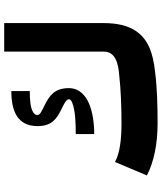

<svg xmlns="http://www.w3.org/2000/svg" viewBox="52 -805 771 915"><g transform="rotate(-90 437.5 -347.5)"><path d="M256 -372V-284C311 -284 363 -292 402 -309C439 -325 475 -354 475 -405C475 -472 440 -497 396 -519L378 -528C369 -533 347 -542 347 -554C347 -562 350 -568 357 -573C379 -589 422 -591 461 -591V-679C366 -679 294 -650 294 -554C294 -486 329 -463 373 -441L391 -432C400 -427 422 -417 422 -405C422 -398 416 -393 406 -389C369 -374 310 -372 256 -372ZM123 -185 59 -33C122 0 208 18 307 18C390 18 477 16 553 6C644 -4 709 -27 749 -88C773 -125 785 -176 785 -238V-713H649V-238C649 -182 590 -169 538 -165C469 -157 384 -154 307 -154C235 -154 166 -161 123 -185Z"/></g></svg>

Font: Iranian Sans Web
Style: Bold
Weight: 700
Designer: Hooman Mehr, Hadi Navid in Neviseh Pardaz Co. Ltd. (http://nevisa.com)
Foundry: http://font-store.ir
Version: 5.0.2 build 3/9/1393